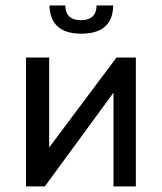

<svg xmlns="http://www.w3.org/2000/svg" viewBox="-20 -669 580 688"><path d="M213.9 -649.4Q214.8 -596.7 270 -596.7Q325.2 -596.7 326.2 -649.4H385.7Q383.8 -548.8 272 -548.3Q160.2 -547.9 157.2 -649.4ZM156.2 -140.6 397.5 -462.9H466.8V-1H386.7V-336.9L140.6 -1H73.2V-462.9H156.2Z"/></svg>

Font: BF_TEXT
Style: Regular
Weight: 400
Foundry: EA DICE
Version: Version 1.404